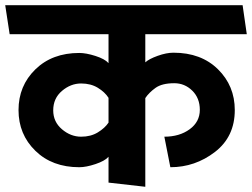

<svg xmlns="http://www.w3.org/2000/svg" viewBox="-31 -700 966 736"><path d="M273 -59Q169 -59 104.5 -122Q40 -185 40 -278Q40 -371 104.5 -434Q169 -497 273 -497Q299 -497 335 -485.5Q371 -474 385 -458V-569H6L-11 -680H899L915 -569H526V-461Q540 -474 573.5 -486Q607 -498 634 -498Q740 -498 804.5 -434.5Q869 -371 869 -278Q869 -176 793 -117.5Q717 -59 622 -59L599 -176Q657 -176 696 -204.5Q735 -233 735 -279Q735 -324 706 -352.5Q677 -381 637 -381Q590 -381 565 -363Q540 -345 526 -324V16L385 0V-99Q371 -83 335 -71Q299 -59 273 -59ZM173 -277Q173 -233 206.5 -204.5Q240 -176 280 -176Q317 -176 344 -192.5Q371 -209 385 -230V-325Q371 -347 344 -363.5Q317 -380 280 -380Q240 -380 206.5 -351.5Q173 -323 173 -277Z"/></svg>

Font: Palanquin Dark
Style: Regular
Weight: 400
Designer: Pria Ravichandran
Version: Version 1.000